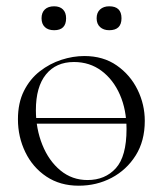

<svg xmlns="http://www.w3.org/2000/svg" viewBox="-20 -577 517 610"><path d="M62 -184V-202H413V-184ZM230 13Q171 13 127.5 -16Q84 -45 60.5 -93.5Q37 -142 37 -198Q37 -250 56 -288Q75 -326 106.5 -350.5Q138 -375 175 -387Q212 -399 248 -399Q308 -399 351 -369Q394 -339 417 -292Q440 -245 440 -193Q440 -129 411 -83Q382 -37 334.5 -12Q287 13 230 13ZM258 -5Q314 -5 348 -42.5Q382 -80 382 -167Q382 -228 361 -276Q340 -324 302.5 -352Q265 -380 215 -380Q158 -380 126 -340.5Q94 -301 94 -227Q94 -168 114.5 -117Q135 -66 172 -35.5Q209 -5 258 -5ZM152 -481Q133 -481 122.5 -491Q112 -501 112 -519Q112 -537 122.5 -547Q133 -557 152 -557Q170 -557 180 -547Q190 -537 190 -519Q190 -481 152 -481ZM327 -481Q309 -481 298 -491Q287 -501 287 -519Q287 -537 298 -547Q309 -557 327 -557Q366 -557 366 -519Q366 -481 327 -481Z"/></svg>

Font: Cormorant Light
Style: Regular
Weight: 300
Designer: Christian Thalmann (Catharsis Fonts)
Foundry: Catharsis Fonts
Version: Version 4.000